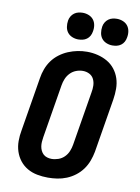

<svg xmlns="http://www.w3.org/2000/svg" viewBox="-103 -1031 806 1107"><g transform="rotate(10 300.0 -477.5)"><path d="M256 8Q224 8 193 2Q162 -4 136 -19Q110 -34 91.5 -57.5Q73 -81 63.5 -110Q54 -139 54 -171Q54 -203 60 -234L112 -549Q116 -576 126 -603Q136 -630 153 -653.5Q170 -677 194 -695Q218 -713 244.5 -724Q271 -735 298.5 -740.5Q326 -746 354 -746Q386 -746 416.5 -738.5Q447 -731 473 -716Q499 -701 517.5 -677.5Q536 -654 545.5 -625Q555 -596 555 -564Q555 -532 550 -501L498 -186Q493 -159 483 -132Q473 -105 456 -81.5Q439 -58 415.5 -40Q392 -22 365 -11Q338 0 310.5 4Q283 8 256 8ZM258 -102Q278 -102 298 -109Q318 -116 333 -131Q348 -146 356 -165.5Q364 -185 367 -204L419 -519Q423 -539 422.5 -559.5Q422 -580 413.5 -597.5Q405 -615 387.5 -624Q370 -633 349 -633Q329 -633 309.5 -625.5Q290 -618 275.5 -603Q261 -588 253 -569Q245 -550 242 -531L190 -216Q188 -203 187 -189.5Q186 -176 188 -163Q190 -150 195.5 -138.5Q201 -127 210 -118.5Q219 -110 232 -106Q245 -102 258 -102ZM490 -807Q472 -807 455 -814Q438 -821 427.5 -834.5Q417 -848 414 -866.5Q411 -885 414 -904Q416 -917 423 -929Q430 -941 441 -949Q452 -957 465 -960Q478 -963 490 -963Q509 -963 526 -956Q543 -949 553.5 -935.5Q564 -922 567 -903.5Q570 -885 566 -866Q564 -853 557.5 -841Q551 -829 540 -821Q529 -813 516 -810Q503 -807 490 -807ZM290 -807Q272 -807 255 -814Q238 -821 227.5 -834.5Q217 -848 214 -866.5Q211 -885 214 -904Q216 -917 223 -929Q230 -941 241 -949Q252 -957 265 -960Q278 -963 290 -963Q309 -963 326 -956Q343 -949 353.5 -935.5Q364 -922 367 -903.5Q370 -885 366 -866Q364 -853 357.5 -841Q351 -829 340 -821Q329 -813 316 -810Q303 -807 290 -807Z"/></g></svg>

Font: Iosevka Slab XBdExObl
Style: Regular
Weight: 800
Width: 7
Italic angle: -9°
Monospace: yes
Designer: Belleve Invis
Foundry: Belleve Invis
Version: Version 11.1.0; ttfautohint (v1.8.3)